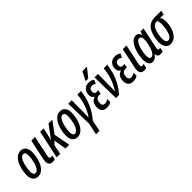

<svg xmlns="http://www.w3.org/2000/svg" viewBox="189 -2024 3484 3484"><g transform="rotate(-45 1931.0 -282.5)"><path d="M159 10Q95 10 59.5 -33Q24 -76 24 -156Q24 -198 32 -249.5Q40 -301 57 -353.5Q74 -406 101.5 -450.5Q129 -495 168.5 -522Q208 -549 260 -549Q323 -549 358.5 -505Q394 -461 394 -381Q394 -331 385 -277.5Q376 -224 358 -172.5Q340 -121 312 -80Q284 -39 246 -14.5Q208 10 159 10ZM169 -68Q194 -68 215 -89Q236 -110 252.5 -144.5Q269 -179 280 -221Q291 -263 297 -305Q303 -347 303 -382Q303 -425 289.5 -448Q276 -471 249 -471Q221 -471 199.5 -448.5Q178 -426 162 -389.5Q146 -353 135.5 -310.5Q125 -268 120 -227Q115 -186 115 -155Q115 -68 169 -68Z M532 10Q438 8 438 -89Q438 -104 440 -120Q442 -136 446 -155L528 -539H623L542 -156Q536 -130 536 -114Q536 -75 568 -75Q585 -75 606 -83L589 0Q563 10 532 10Z M639 0 754 -539H844L814 -404Q809 -382 802.5 -355.5Q796 -329 787 -296H789L969 -539H1067L902 -318L962 0H866L824 -244L766 -183L729 0Z M1170 10Q1106 10 1070.5 -33Q1035 -76 1035 -156Q1035 -198 1043 -249.5Q1051 -301 1068 -353.5Q1085 -406 1112.5 -450.5Q1140 -495 1179.5 -522Q1219 -549 1271 -549Q1334 -549 1369.5 -505Q1405 -461 1405 -381Q1405 -331 1396 -277.5Q1387 -224 1369 -172.5Q1351 -121 1323 -80Q1295 -39 1257 -14.5Q1219 10 1170 10ZM1180 -68Q1205 -68 1226 -89Q1247 -110 1263.5 -144.5Q1280 -179 1291 -221Q1302 -263 1308 -305Q1314 -347 1314 -382Q1314 -425 1300.5 -448Q1287 -471 1260 -471Q1232 -471 1210.5 -448.5Q1189 -426 1173 -389.5Q1157 -353 1146.5 -310.5Q1136 -268 1131 -227Q1126 -186 1126 -155Q1126 -68 1180 -68Z M1439 210 1487 -15 1476 -539H1565L1562 -213Q1562 -143 1558 -103H1562Q1625 -196 1662 -303.5Q1699 -411 1711 -539H1802Q1784 -383 1730 -255.5Q1676 -128 1573 -7L1528 210Z M1927 10Q1874 10 1843 -12.5Q1812 -35 1801 -73Q1790 -111 1797 -159Q1806 -215 1834.5 -247Q1863 -279 1904 -288L1905 -292Q1870 -309 1857.5 -340Q1845 -371 1851 -417Q1859 -474 1899 -511.5Q1939 -549 2007 -549Q2039 -549 2065.5 -541Q2092 -533 2116 -514L2081 -439Q2049 -468 2010 -468Q1946 -468 1936 -404Q1931 -370 1943.5 -348Q1956 -326 1992 -326H2034L2019 -252H1980Q1902 -252 1889 -166Q1882 -120 1897 -94.5Q1912 -69 1951 -69Q1971 -69 1990.5 -75.5Q2010 -82 2036 -100V-22Q2013 -4 1984 3Q1955 10 1927 10ZM1990 -605 1992 -617 2074 -775H2186L2184 -766L2054 -605Z M2161 0 2150 -539H2239L2236 -213Q2236 -143 2232 -103H2236Q2299 -196 2336 -303.5Q2373 -411 2385 -539H2476Q2464 -435 2436 -344Q2408 -253 2360.5 -168.5Q2313 -84 2242 0Z M2601 10Q2548 10 2517 -12.5Q2486 -35 2475 -73Q2464 -111 2471 -159Q2480 -215 2508.5 -247Q2537 -279 2578 -288L2579 -292Q2544 -309 2531.5 -340Q2519 -371 2525 -417Q2533 -474 2573 -511.5Q2613 -549 2681 -549Q2713 -549 2739.5 -541Q2766 -533 2790 -514L2755 -439Q2723 -468 2684 -468Q2620 -468 2610 -404Q2605 -370 2617.5 -348Q2630 -326 2666 -326H2708L2693 -252H2654Q2576 -252 2563 -166Q2556 -120 2571 -94.5Q2586 -69 2625 -69Q2645 -69 2664.5 -75.5Q2684 -82 2710 -100V-22Q2687 -4 2658 3Q2629 10 2601 10Z M2879 10Q2785 8 2785 -89Q2785 -104 2787 -120Q2789 -136 2793 -155L2875 -539H2970L2889 -156Q2883 -130 2883 -114Q2883 -75 2915 -75Q2932 -75 2953 -83L2936 0Q2910 10 2879 10Z M3101 10Q3050 10 3023.5 -28.5Q2997 -67 2997 -138Q2997 -189 3006 -245Q3015 -301 3033 -355Q3051 -409 3077.5 -453Q3104 -497 3138 -523Q3172 -549 3213 -549Q3251 -549 3273 -530Q3295 -511 3306 -471H3309L3329 -539H3407L3325 -150Q3322 -137 3320 -125.5Q3318 -114 3318 -105Q3318 -72 3344 -72Q3356 -72 3374 -77L3358 0Q3348 5 3332.5 7.5Q3317 10 3305 10Q3269 10 3252 -1Q3235 -12 3229 -29.5Q3223 -47 3222 -67H3219Q3191 -27 3164 -8.5Q3137 10 3101 10ZM3135 -69Q3166 -69 3190 -96Q3214 -123 3230.5 -163Q3247 -203 3256 -243Q3268 -290 3273 -327Q3278 -364 3278 -393Q3278 -469 3224 -469Q3198 -469 3176.5 -446Q3155 -423 3139 -385.5Q3123 -348 3112 -305Q3101 -262 3095.5 -222Q3090 -182 3090 -153Q3090 -69 3135 -69Z M3561 10Q3504 10 3471 -23.5Q3438 -57 3428.5 -117.5Q3419 -178 3433 -258Q3457 -402 3521 -470.5Q3585 -539 3690 -539H3862L3846 -461H3753Q3783 -421 3786 -366Q3789 -311 3779 -248Q3766 -170 3735 -112Q3704 -54 3659.5 -22Q3615 10 3561 10ZM3573 -67Q3614 -67 3643 -115.5Q3672 -164 3687 -253Q3693 -290 3696 -328.5Q3699 -367 3695 -401.5Q3691 -436 3675 -461H3664Q3608 -461 3573.5 -411Q3539 -361 3522 -258Q3507 -164 3520 -115.5Q3533 -67 3573 -67Z"/></g></svg>

Font: Noto Sans ExtraCondensed Medium
Style: Italic
Weight: 500
Width: 2
Italic angle: -12°
Designer: Monotype Design Team
Foundry: Monotype Imaging Inc.
Version: Version 2.013; ttfautohint (v1.8.4.7-5d5b)